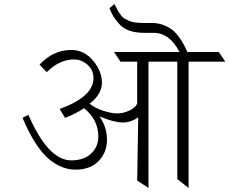

<svg xmlns="http://www.w3.org/2000/svg" viewBox="-20 -933 1138 953"><path d="M916 -627V0L860 -44V-627H717V0L661 -37L666 -351Q631 -325 589 -325Q547 -325 474 -355Q511 -302 511 -239.5Q511 -177 470 -134Q429 -91 354 -91Q313 -91 275 -109.5Q237 -128 210 -155Q183 -182 158 -220Q121 -277 92 -348L121 -363Q219 -137 334 -137Q396 -137 432 -170.5Q468 -204 468 -256Q468 -339 397 -396Q356 -368 303 -348L276 -392Q444 -453 444 -545Q444 -586 414 -612Q384 -638 347 -638Q276 -638 212 -575L176 -612Q244 -685 334 -685Q398 -685 442 -632Q486 -579 486 -522.5Q486 -466 425 -418Q452 -396 493 -383Q534 -370 562 -370Q590 -370 619.5 -383Q649 -396 661 -418V-627H578Q571 -638 546 -675H871Q822 -770 742 -770H696Q608 -770 570 -816Q550 -839 542 -853Q534 -867 523 -892L548 -913Q551 -908 558.5 -893Q566 -878 569.5 -872.5Q573 -867 581.5 -856Q590 -845 598.5 -840.5Q607 -836 620 -830Q642 -819 692 -819H734Q767 -819 795.5 -807Q824 -795 841 -780Q858 -765 874 -741Q892 -716 910 -675H1066L1098 -627Z"/></svg>

Font: Halant Light
Style: Regular
Weight: 300
Designer: Hitesh Malaviya (Devanagari), Satya Rajpurohit (Latin)
Foundry: Indian Type Foundry
Version: Version 1.101;PS 1.0;hotconv 1.0.78;makeotf.lib2.5.61930; tt